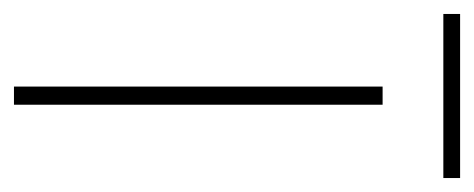

<svg xmlns="http://www.w3.org/2000/svg" viewBox="-243 -457 679 275"><g transform="rotate(90 96.5 -319.5)"><path d="M214 -639H-21V-615H214ZM109 0V-528H83V0Z"/></g></svg>

Font: Noto Sans Armenian SemiCondensed Thin
Style: Regular
Weight: 100
Width: 4
Designer: Monotype Design Team
Foundry: Monotype Imaging Inc.
Version: Version 2.008